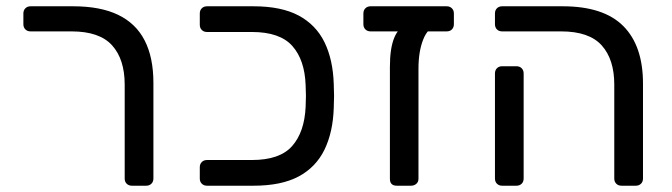

<svg xmlns="http://www.w3.org/2000/svg" viewBox="-20 -591 2137 611"><path d="M399.8 0Q389.6 0 383.2 -6.3Q376.8 -12.6 376.8 -22.7V-321.8Q376.8 -402.1 336.8 -446.6Q296.8 -491.1 207.7 -491.1H77.3Q67.1 -491.1 60.8 -497.4Q54.4 -503.8 54.4 -514V-548.1Q54.4 -558.3 60.8 -564.6Q67.1 -571 77.3 -571H212.9Q299.4 -571 355.9 -543.8Q412.4 -516.6 440.3 -462.4Q468.2 -408.2 468.2 -327V-22.9Q468.2 -12.7 461.8 -6.4Q455.4 0 445.2 0Z M638.8 0Q628.6 0 622.2 -6.4Q615.8 -12.7 615.8 -22.9V-58.9Q615.8 -69.1 622.2 -75.4Q628.6 -81.8 638.8 -81.8H781.7Q870.7 -81.8 909.8 -126.4Q949 -171 952.6 -251.1Q953.6 -272.6 953.6 -285.9Q953.6 -299.3 952.6 -319.9Q949.8 -400.2 910.3 -444.7Q870.7 -489.2 781.7 -489.2H638.8Q628.6 -489.2 622.2 -495.6Q615.8 -501.9 615.8 -512.1V-548.1Q615.8 -558.3 622.2 -564.6Q628.6 -571 638.8 -571H786.7Q875.1 -571 930.3 -541.6Q985.4 -512.1 1012.6 -456.7Q1039.7 -401.3 1042.1 -323.4Q1043.1 -302.8 1043.1 -285.9Q1043.1 -269.1 1042.1 -247.6Q1039.7 -170.6 1012.6 -114.7Q985.4 -58.9 930.3 -29.4Q875.1 0 786.7 0Z M1242.8 0Q1220.8 0 1220.8 -22V-378.6Q1220.8 -437.7 1234.7 -471Q1248.6 -504.3 1269.3 -504.3H1367.7Q1342.7 -504.3 1327.2 -466.3Q1311.7 -428.4 1311.7 -371.9V-22Q1311.7 -12 1304.8 -6Q1297.9 0 1287.9 0ZM1159.4 -491.1Q1149.2 -491.1 1142.8 -497.4Q1136.4 -503.8 1136.4 -514V-548.1Q1136.4 -558.3 1142.8 -564.6Q1149.2 -571 1159.4 -571H1401.4Q1411.6 -571 1418 -564.6Q1424.4 -558.3 1424.4 -548.1V-514Q1424.4 -504 1418.2 -497.5Q1412 -491.1 1401.4 -491.1Z M1957.8 0Q1947.6 0 1941.2 -6.3Q1934.8 -12.6 1934.8 -22.7V-321.8Q1934.8 -402.1 1894.8 -446.6Q1854.8 -491.1 1765.7 -491.1H1578Q1567.8 -491.1 1561.4 -497.4Q1555.1 -503.8 1555.1 -514V-548.1Q1555.1 -558.3 1561.4 -564.6Q1567.8 -571 1578 -571H1770.7Q1900.8 -571 1963.5 -508.1Q2026.2 -445.2 2026.2 -325.1V-22.9Q2026.2 -12.7 2019.8 -6.4Q2013.4 0 2003.2 0ZM1578 0Q1567.8 0 1561.4 -6.4Q1555.1 -12.7 1555.1 -22.9V-357.3Q1555.1 -367.4 1561.4 -373.8Q1567.8 -380.2 1578 -380.2H1623.5Q1633.7 -380.2 1640.1 -373.8Q1646.4 -367.4 1646.4 -357.3V-22.9Q1646.4 -12.7 1640.1 -6.4Q1633.7 0 1623.5 0Z"/></svg>

Font: Rubik Light
Style: Regular
Weight: 300
Designer: Hubert and Fischer
Foundry: Hubert and Fischer
Version: Version 2.300;gftools[0.9.30]